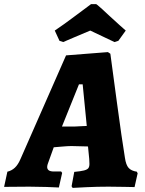

<svg xmlns="http://www.w3.org/2000/svg" viewBox="-56 -909 706 936"><path d="M611 -72 615 -64 600 3Q587 3 550 2Q513 1 473 1Q419 1 366 3.5Q313 6 298 7L293 -1L306 -71Q338 -74 353.5 -78Q369 -82 374.5 -89Q380 -96 380 -110L379 -134L373 -195L292 -197Q276 -197 247.5 -194.5Q219 -192 206 -191L183 -127Q174 -105 174 -95Q174 -73 206 -73H242L247 -66L231 5Q217 4 171 2.5Q125 1 87 1L-36 2L-20 -72Q1 -77 16.5 -91.5Q32 -106 44 -134L266 -639L470 -655L482 -647Q490 -588 514 -409.5Q538 -231 553 -140Q558 -105 571 -90.5Q584 -76 611 -72ZM305 -292Q317 -292 345 -294L367 -295L347 -498H329L246 -292ZM388 -889H411Q412 -892 441.5 -865Q471 -838 476 -833Q537 -777 557 -760L521 -710L502 -704Q400 -753 384 -760L308 -728L252 -704L234 -710L211 -760Q250 -786 309.5 -830.5Q369 -875 388 -889Z"/></svg>

Font: Alegreya ExtraBold
Style: Italic
Weight: 800
Italic angle: -7°
Designer: Juan Pablo del Peral
Foundry: Huerta Tipografica
Version: Version 2.007; ttfautohint (v1.6)